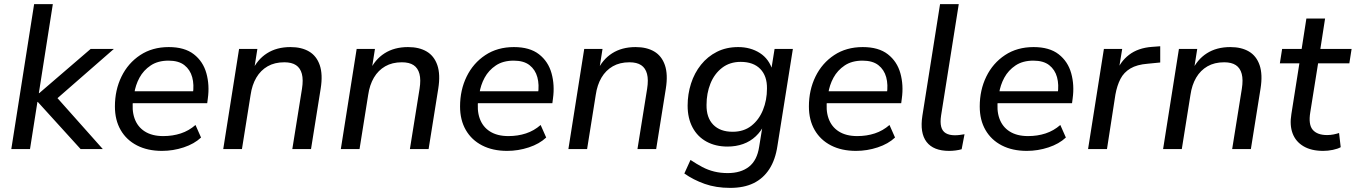

<svg xmlns="http://www.w3.org/2000/svg" viewBox="-20 -725 6595 934"><path d="M35 0 146 -705H237L169 -272H171L421 -487H534L235 -226L237 -273L480 0H372L164 -229H162L126 0Z M768 9Q698 9 646.5 -17.5Q595 -44 567 -92.5Q539 -141 539 -207Q539 -287 571 -352.5Q603 -418 662 -457Q721 -496 801 -496Q878 -496 923 -461Q968 -426 984 -368.5Q1000 -311 991 -246L988 -223H610L618 -281H936L918 -267Q925 -313 915 -349.5Q905 -386 877 -408Q849 -430 800 -430Q748 -430 713 -406.5Q678 -383 658.5 -347Q639 -311 633 -270L628 -245Q620 -190 634.5 -149Q649 -108 684.5 -85.5Q720 -63 774 -63Q820 -63 859.5 -76Q899 -89 931 -117L958 -56Q925 -25 873.5 -8Q822 9 768 9Z M1066 0 1143 -487H1232L1215 -379H1206Q1231 -435 1278.5 -465.5Q1326 -496 1393 -496Q1447 -496 1483.5 -474.5Q1520 -453 1535.5 -408Q1551 -363 1540 -294L1493 0H1402L1449 -293Q1456 -337 1448.5 -365.5Q1441 -394 1420 -408Q1399 -422 1363 -422Q1316 -422 1282 -402.5Q1248 -383 1227 -347.5Q1206 -312 1199 -263L1157 0Z M1638 0 1715 -487H1804L1787 -379H1778Q1803 -435 1850.5 -465.5Q1898 -496 1965 -496Q2019 -496 2055.5 -474.5Q2092 -453 2107.5 -408Q2123 -363 2112 -294L2065 0H1974L2021 -293Q2028 -337 2020.5 -365.5Q2013 -394 1992 -408Q1971 -422 1935 -422Q1888 -422 1854 -402.5Q1820 -383 1799 -347.5Q1778 -312 1771 -263L1729 0Z M2447 9Q2377 9 2325.5 -17.5Q2274 -44 2246 -92.5Q2218 -141 2218 -207Q2218 -287 2250 -352.5Q2282 -418 2341 -457Q2400 -496 2480 -496Q2557 -496 2602 -461Q2647 -426 2663 -368.5Q2679 -311 2670 -246L2667 -223H2289L2297 -281H2615L2597 -267Q2604 -313 2594 -349.5Q2584 -386 2556 -408Q2528 -430 2479 -430Q2427 -430 2392 -406.5Q2357 -383 2337.5 -347Q2318 -311 2312 -270L2307 -245Q2299 -190 2313.5 -149Q2328 -108 2363.5 -85.5Q2399 -63 2453 -63Q2499 -63 2538.5 -76Q2578 -89 2610 -117L2637 -56Q2604 -25 2552.5 -8Q2501 9 2447 9Z M2745 0 2822 -487H2911L2894 -379H2885Q2910 -435 2957.5 -465.5Q3005 -496 3072 -496Q3126 -496 3162.5 -474.5Q3199 -453 3214.5 -408Q3230 -363 3219 -294L3172 0H3081L3128 -293Q3135 -337 3127.5 -365.5Q3120 -394 3099 -408Q3078 -422 3042 -422Q2995 -422 2961 -402.5Q2927 -383 2906 -347.5Q2885 -312 2878 -263L2836 0Z M3532 189Q3463 189 3408 169.5Q3353 150 3309 119L3339 53Q3369 73 3396.5 87.5Q3424 102 3454.5 109.5Q3485 117 3520 117Q3584 117 3623.5 86Q3663 55 3673 -11L3691 -122L3699 -121Q3683 -87 3656.5 -62Q3630 -37 3595 -24.5Q3560 -12 3519 -12Q3461 -12 3417 -36Q3373 -60 3349 -105Q3325 -150 3325 -211Q3325 -267 3341.5 -318.5Q3358 -370 3390 -410Q3422 -450 3467.5 -473Q3513 -496 3571 -496Q3631 -496 3676.5 -467Q3722 -438 3739 -380L3731 -381L3748 -487H3837L3762 -16Q3752 52 3722.5 97.5Q3693 143 3646 166Q3599 189 3532 189ZM3544 -84Q3598 -84 3635 -113Q3672 -142 3691.5 -190Q3711 -238 3711 -294Q3712 -355 3678.5 -389.5Q3645 -424 3583 -424Q3530 -424 3492.5 -395Q3455 -366 3436 -318.5Q3417 -271 3417 -215Q3416 -153 3449.5 -118.5Q3483 -84 3544 -84Z M4144 9Q4074 9 4022.5 -17.5Q3971 -44 3943 -92.5Q3915 -141 3915 -207Q3915 -287 3947 -352.5Q3979 -418 4038 -457Q4097 -496 4177 -496Q4254 -496 4299 -461Q4344 -426 4360 -368.5Q4376 -311 4367 -246L4364 -223H3986L3994 -281H4312L4294 -267Q4301 -313 4291 -349.5Q4281 -386 4253 -408Q4225 -430 4176 -430Q4124 -430 4089 -406.5Q4054 -383 4034.5 -347Q4015 -311 4009 -270L4004 -245Q3996 -190 4010.5 -149Q4025 -108 4060.5 -85.5Q4096 -63 4150 -63Q4196 -63 4235.5 -76Q4275 -89 4307 -117L4334 -56Q4301 -25 4249.5 -8Q4198 9 4144 9Z M4597 9Q4521 9 4487.5 -34.5Q4454 -78 4467 -162L4553 -705H4644L4558 -163Q4553 -130 4558.5 -108.5Q4564 -87 4581 -77Q4598 -67 4625 -67Q4637 -67 4648.5 -68.5Q4660 -70 4672 -72L4658 1Q4644 5 4628 7Q4612 9 4597 9Z M4975 9Q4905 9 4853.5 -17.5Q4802 -44 4774 -92.5Q4746 -141 4746 -207Q4746 -287 4778 -352.5Q4810 -418 4869 -457Q4928 -496 5008 -496Q5085 -496 5130 -461Q5175 -426 5191 -368.5Q5207 -311 5198 -246L5195 -223H4817L4825 -281H5143L5125 -267Q5132 -313 5122 -349.5Q5112 -386 5084 -408Q5056 -430 5007 -430Q4955 -430 4920 -406.5Q4885 -383 4865.5 -347Q4846 -311 4840 -270L4835 -245Q4827 -190 4841.5 -149Q4856 -108 4891.5 -85.5Q4927 -63 4981 -63Q5027 -63 5066.5 -76Q5106 -89 5138 -117L5165 -56Q5132 -25 5080.5 -8Q5029 9 4975 9Z M5273 0 5350 -487H5439L5420 -371H5410Q5428 -424 5472 -458Q5516 -492 5584 -497L5624 -500V-421L5563 -415Q5511 -411 5479 -392Q5447 -373 5430.5 -341Q5414 -309 5406 -265L5365 0Z M5638 0 5715 -487H5804L5787 -379H5778Q5803 -435 5850.5 -465.5Q5898 -496 5965 -496Q6019 -496 6055.5 -474.5Q6092 -453 6107.5 -408Q6123 -363 6112 -294L6065 0H5974L6021 -293Q6028 -337 6020.5 -365.5Q6013 -394 5992 -408Q5971 -422 5935 -422Q5888 -422 5854 -402.5Q5820 -383 5799 -347.5Q5778 -312 5771 -263L5729 0Z M6417 9Q6359 9 6321 -13.5Q6283 -36 6268 -76Q6253 -116 6262 -170L6301 -417H6206L6217 -487H6312L6335 -635H6426L6403 -487H6555L6544 -417H6392L6354 -179Q6344 -119 6366 -93.5Q6388 -68 6436 -68Q6452 -68 6467 -71Q6482 -74 6494 -78L6502 -9Q6488 -1 6464 4Q6440 9 6417 9Z"/></svg>

Font: Nunito Sans 12pt ExtraLight 12pt Medium
Style: Italic
Weight: 500
Italic angle: -9°
Version: Version 3.101;gftools[0.9.27]